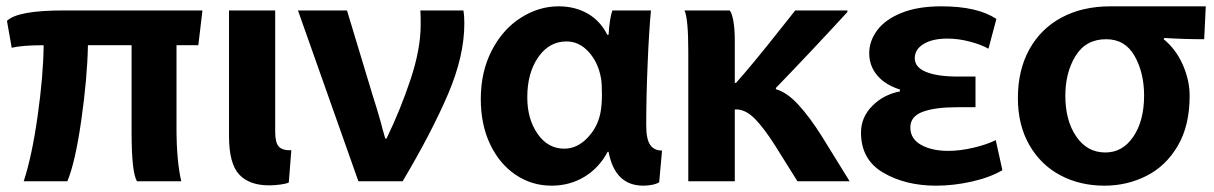

<svg xmlns="http://www.w3.org/2000/svg" viewBox="-20 -530 3838 607"><path d="M538 -124Q538 -23 553 43H413Q396 15 396 -112V-387H258Q256 -283 237 -150Q218 -17 193 43H55Q81 -36 99 -163.5Q117 -291 118 -387Q50 -387 17 -379L2 -464Q35 -497 182 -497H620L607 -387H538Z M850 -113Q850 -79 861.5 -66.5Q873 -54 901 -55L893 47Q885 51 866 53.5Q847 56 831 56Q768 56 736 21.5Q704 -13 704 -100V-497H850Z M1158 -229Q1171 -189 1184 -143Q1188 -126 1198 -92H1202Q1246 -183 1278 -279Q1310 -375 1310 -453Q1310 -482 1309 -497H1445Q1448 -481 1448 -456Q1448 -353 1396.5 -232.5Q1345 -112 1253 43H1113L922 -497H1077Z M2038 -497Q2032 -436 2027.5 -329.5Q2023 -223 2023 -134Q2023 -90 2035.5 -72Q2048 -54 2073 -54L2064 46Q2057 51 2043 54Q2029 57 2014 57Q1924 57 1904 -50H1901Q1874 1 1827.5 29Q1781 57 1724 57Q1661 57 1610 22.5Q1559 -12 1529.5 -74Q1500 -136 1500 -217Q1500 -303 1534.5 -370Q1569 -437 1626 -473.5Q1683 -510 1746 -510Q1798 -510 1838 -487Q1878 -464 1900 -420H1904Q1907 -471 1916 -497ZM1647 -222Q1647 -154 1679.5 -107Q1712 -60 1764 -60Q1804 -60 1836.5 -93.5Q1869 -127 1878 -172Q1883 -197 1883 -232Q1883 -267 1880 -283Q1871 -333 1841 -366Q1811 -399 1771 -399Q1716 -399 1681.5 -349Q1647 -299 1647 -223Z M2433 -248Q2468 -238 2503.5 -199.5Q2539 -161 2577 -101L2666 43H2501L2431 -69Q2396 -124 2368 -153Q2340 -182 2311 -184H2303V43H2156V-367Q2156 -472 2144 -497H2287Q2294 -489 2298.5 -463.5Q2303 -438 2303 -402V-268H2307Q2363 -331 2448 -439Q2462 -457 2473.5 -471Q2485 -485 2494 -497H2659V-492Q2549 -372 2433 -252Z M2825 -247Q2778 -262 2753 -292Q2728 -322 2728 -362Q2728 -400 2753 -434Q2778 -468 2829.5 -489Q2881 -510 2956 -510Q3071 -510 3130 -470L3105 -376Q3082 -389 3046 -398.5Q3010 -408 2975 -408Q2928 -408 2900 -391Q2872 -374 2872 -346Q2872 -317 2908 -302.5Q2944 -288 3007 -288H3064V-191H3005Q2936 -191 2897 -176.5Q2858 -162 2858 -127Q2858 -91 2892 -72Q2926 -53 2978 -53Q3015 -53 3057.5 -63Q3100 -73 3128 -87L3149 8Q3110 31 3052.5 44Q2995 57 2939 57Q2843 57 2772.5 16Q2702 -25 2702 -111Q2702 -159 2737.5 -195Q2773 -231 2825 -241Z M3659 -406Q3698 -374 3719.5 -325Q3741 -276 3741 -227Q3741 -133 3703.5 -69Q3666 -5 3604.5 26Q3543 57 3472 57Q3394 57 3332 24Q3270 -9 3234 -72Q3198 -135 3198 -220Q3198 -308 3234 -373.5Q3270 -439 3336 -474.5Q3402 -510 3491 -510H3668H3758H3792L3787 -406Q3723 -406 3661 -410ZM3475 -48Q3529 -48 3563 -98Q3597 -148 3597 -228Q3597 -300 3567 -353Q3537 -406 3477 -406Q3413 -406 3380.5 -353.5Q3348 -301 3348 -227Q3348 -149 3382.5 -98.5Q3417 -48 3474 -48Z"/></svg>

Font: LINE Seed Sans KR Bold
Style: Regular
Weight: 700
Designer: LINE BX Design & Sandoll Inc & Dalton Maag Ltd
Foundry: Sandoll Inc.
Version: Version 1.000